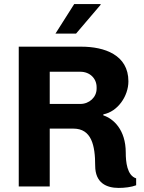

<svg xmlns="http://www.w3.org/2000/svg" viewBox="-20 -915 705 942"><path d="M252 -750H353L474 -892L473 -895H344ZM648 -6V-40C603 -54 597 -122 597 -166C597 -279 536 -333 487 -349V-354C557 -367 610 -443 610 -516C610 -646 492 -686 379 -686H72V0H224V-284H340C429 -284 447 -202 447 -102C447 -17 503 7 562 7C591 7 625 3 648 -6ZM374 -405H224V-563H374C421 -563 454 -530 454 -487V-480C454 -438 418 -405 374 -405Z"/></svg>

Font: Chivo
Style: Bold
Weight: 700
Designer: Hector Gatti
Foundry: Omnibus-Type
Version: Version 1.003;PS 001.003;hotconv 1.0.70;makeotf.lib2.5.58329